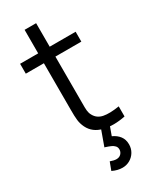

<svg xmlns="http://www.w3.org/2000/svg" viewBox="-233 -755 866 1060"><g transform="rotate(-30 200.0 -225.0)"><path d="M214 240Q182.8 240 150.3 224.3L169.3 173.7Q192.5 182.3 208 182.3Q226.5 182.3 237.6 170.7Q248.7 159 248.7 143.3Q248.7 129.3 240.3 120.3Q232 111.3 219.7 105.8Q207.3 100.3 186 93.3Q185 93.2 184.2 93Q183.3 92.8 182.3 92.3L219.3 -10.3L273.7 -10.7L248.3 59.3Q276.5 72 292.6 93.3Q308.7 114.7 308.7 145.7Q308.7 172 295.8 193.7Q282.8 215.3 261.1 227.7Q239.3 240 214 240ZM364 0Q289 15.5 228.3 0.8Q167.7 -13.8 142.7 -64.3Q130.8 -88.8 127.9 -113.8Q125 -138.8 125.3 -181.5V-195.7V-690H198.7V-198.3V-182.3Q198.2 -149.8 199.9 -132.6Q201.7 -115.3 209.7 -101.3Q226.8 -69.3 264.2 -61.8Q301.5 -54.3 364 -64.3ZM10 -477V-540H364V-477Z"/></g></svg>

Font: Manrope
Style: Regular
Weight: 400
Designer: Mikhail Sharanda
Foundry: Mikhail Sharanda
Version: Version 4.503